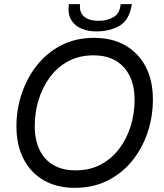

<svg xmlns="http://www.w3.org/2000/svg" viewBox="-20 -891 788 923"><path d="M340 12Q253 12 190 -24.5Q127 -61 93 -127.5Q59 -194 59 -284Q59 -365 84.5 -441Q110 -517 158 -577.5Q206 -638 275 -673.5Q344 -709 432 -709Q520 -709 583 -672.5Q646 -636 680.5 -570Q715 -504 715 -413Q715 -330 689.5 -254Q664 -178 615.5 -118Q567 -58 497.5 -23Q428 12 340 12ZM343 -72Q412 -72 464.5 -100Q517 -128 553.5 -176.5Q590 -225 608.5 -285.5Q627 -346 627 -412Q627 -511 575 -568Q523 -625 430 -625Q361 -625 308 -596.5Q255 -568 219.5 -519.5Q184 -471 165.5 -410.5Q147 -350 147 -285Q147 -219 170 -171Q193 -123 237 -97.5Q281 -72 343 -72ZM441 -740Q405 -740 372.5 -753Q340 -766 322.5 -795Q305 -824 311 -871H365Q360 -834 383 -812.5Q406 -791 455 -791Q495 -791 525.5 -808.5Q556 -826 560 -871H614Q602 -795 555.5 -767.5Q509 -740 441 -740Z"/></svg>

Font: Hanken Grotesk
Style: Italic
Weight: 400
Italic angle: -8°
Designer: Alfredo Marco Pradil
Foundry: Hanken Design Co.
Version: Version 3.013